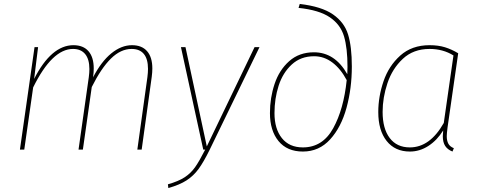

<svg xmlns="http://www.w3.org/2000/svg" viewBox="-20 -758 2417 973"><path d="M752 -411Q752 -392 749 -369L698 0H676L727 -367Q730 -390 730 -409Q730 -459 709 -484.5Q688 -510 647 -510Q592 -510 542.5 -461.5Q493 -413 445 -317L400 0H378L430 -367Q433 -390 433 -408Q433 -458 411.5 -484Q390 -510 350 -510Q244 -510 148 -315L103 0H81L155 -519H173L153 -358Q196 -443 246 -486Q296 -529 352 -529Q402 -529 428.5 -498.5Q455 -468 455 -411Q455 -392 452 -369L451 -365Q493 -446 544 -487.5Q595 -529 649 -529Q699 -529 725.5 -498.5Q752 -468 752 -411Z M1042 2Q1012 63 986.5 98Q961 133 925.5 156Q890 179 833 195L831 176Q884 161 915.5 140.5Q947 120 968.5 89.5Q990 59 1020 0H1010L897 -519H920L1028 -16L1270 -519H1295Z M1348 -185Q1348 -262 1371.5 -332.5Q1395 -403 1445.5 -448Q1496 -493 1571 -493Q1677 -493 1740 -382L1741 -419Q1741 -514 1723.5 -573.5Q1706 -633 1652 -670Q1598 -707 1493 -718L1499 -738Q1610 -725 1667.5 -685Q1725 -645 1744 -583Q1763 -521 1763 -421Q1763 -310 1736 -211.5Q1709 -113 1653 -51.5Q1597 10 1515 10Q1435 10 1391.5 -43Q1348 -96 1348 -185ZM1737 -352Q1706 -410 1664 -441.5Q1622 -473 1572 -473Q1504 -473 1458.5 -431Q1413 -389 1392 -323.5Q1371 -258 1371 -185Q1371 -105 1408.5 -58Q1446 -11 1515 -11Q1615 -11 1668.5 -108Q1722 -205 1737 -352Z M2302 -488 2248 -112Q2244 -80 2244 -68Q2244 -45 2252 -30Q2260 -15 2280 -7L2273 10Q2248 0 2236 -18.5Q2224 -37 2224 -68Q2224 -75 2226 -97Q2195 -47 2151 -18.5Q2107 10 2057 10Q1982 10 1939.5 -43.5Q1897 -97 1897 -190Q1897 -268 1923.5 -346Q1950 -424 2008.5 -476.5Q2067 -529 2157 -529Q2201 -529 2235 -518.5Q2269 -508 2302 -488ZM1919 -191Q1919 -106 1955 -58.5Q1991 -11 2057 -11Q2159 -11 2229 -135L2278 -477Q2225 -510 2157 -510Q2075 -510 2021.5 -460Q1968 -410 1943.5 -336.5Q1919 -263 1919 -191Z"/></svg>

Font: FiraGO Thin
Style: Italic
Weight: 100
Italic angle: -8°
Designer: bBox Type GmbH
Foundry: bBox Type GmbH
Version: Version 1.001